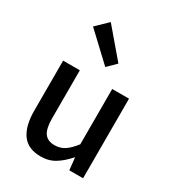

<svg xmlns="http://www.w3.org/2000/svg" viewBox="-213 -1015 1046 1151"><g transform="rotate(30 310.0 -440.0)"><path d="M249 14.2Q160.6 14.2 119.9 -42.5Q79.1 -99.1 79.1 -204.1V-550.8H194.8V-217.8Q194.8 -147.5 216.8 -116.7Q238.8 -85.9 287.1 -85.9Q325.2 -85.9 355.2 -105.2Q385.3 -124.5 418.9 -168V-550.8H535.2V0H439.9L431.2 -83H428.2Q390.6 -39.6 347.9 -12.7Q305.2 14.2 249 14.2ZM316.9 -644 131.8 -817.9 210.9 -894 375 -701.2Z"/></g></svg>

Font: Source Han Sans CN Medium
Style: Regular
Weight: 500
Designer: Ryoko NISHIZUKA  (kana, bopomofo & ideographs); Paul D. Hunt (Latin, Greek & Cyrillic); Sandoll Communications , Soo-you
Foundry: Adobe
Version: Version 2.004;hotconv 1.0.118;makeotfexe 2.5.65603